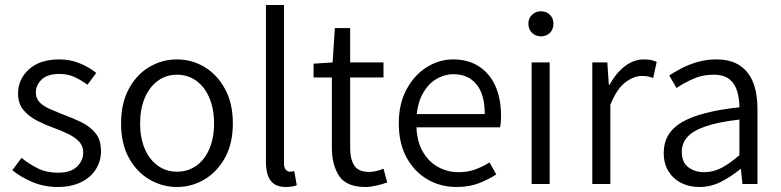

<svg xmlns="http://www.w3.org/2000/svg" viewBox="-20 -734 3116 766"><path d="M209 12Q157 12 110 -7.5Q63 -27 29 -55L66 -104Q97 -79 131.5 -62Q166 -45 212 -45Q262 -45 287 -69Q312 -93 312 -126Q312 -152 295 -169.5Q278 -187 252.5 -199.5Q227 -212 199 -222Q165 -234 131 -251Q97 -268 74.5 -294Q52 -320 52 -361Q52 -418 95.5 -457.5Q139 -497 217 -497Q261 -497 299 -481Q337 -465 364 -443L329 -396Q304 -414 277.5 -426.5Q251 -439 217 -439Q169 -439 146 -416.5Q123 -394 123 -365Q123 -341 138.5 -325.5Q154 -310 179 -299Q204 -288 232 -277Q268 -264 302.5 -247.5Q337 -231 360 -204Q383 -177 383 -130Q383 -92 363 -59.5Q343 -27 304 -7.5Q265 12 209 12Z M686 12Q627 12 576 -18Q525 -48 494 -104.5Q463 -161 463 -242Q463 -322 494 -379.5Q525 -437 576 -467Q627 -497 686 -497Q745 -497 795.5 -467Q846 -437 877.5 -379.5Q909 -322 909 -242Q909 -161 877.5 -104.5Q846 -48 795.5 -18Q745 12 686 12ZM686 -49Q730 -49 763.5 -73Q797 -97 815.5 -140.5Q834 -184 834 -242Q834 -299 815.5 -343Q797 -387 763.5 -411.5Q730 -436 686 -436Q643 -436 609.5 -411.5Q576 -387 557.5 -343Q539 -299 539 -242Q539 -184 557.5 -140.5Q576 -97 609.5 -73Q643 -49 686 -49Z M1120 12Q1092 12 1074.5 0.5Q1057 -11 1049 -33.5Q1041 -56 1041 -89V-714H1113V-83Q1113 -65 1120 -57Q1127 -49 1136 -49Q1139 -49 1143 -49.5Q1147 -50 1154 -51L1164 5Q1156 8 1145.5 10Q1135 12 1120 12Z M1438 12Q1362 12 1333 -32Q1304 -76 1304 -146V-425H1231V-480L1307 -485L1316 -622H1377V-485H1510V-425H1377V-144Q1377 -99 1393.5 -73.5Q1410 -48 1454 -48Q1467 -48 1482.5 -52Q1498 -56 1510 -61L1525 -6Q1505 1 1481.5 6.5Q1458 12 1438 12Z M1801 12Q1737 12 1685 -18.5Q1633 -49 1602 -105.5Q1571 -162 1571 -242Q1571 -320 1602 -377.5Q1633 -435 1682.5 -466Q1732 -497 1788 -497Q1848 -497 1891 -469Q1934 -441 1956.5 -390.5Q1979 -340 1979 -270Q1979 -259 1978 -247Q1977 -235 1975 -226H1628L1627 -279H1914Q1914 -357 1881 -397.5Q1848 -438 1789 -438Q1753 -438 1719 -417.5Q1685 -397 1663 -353.5Q1641 -310 1641 -242Q1641 -177 1664 -134Q1687 -91 1725.5 -69Q1764 -47 1810 -47Q1846 -47 1876 -58Q1906 -69 1933 -86L1960 -38Q1929 -18 1890.5 -3Q1852 12 1801 12Z M2101 0V-485H2173V0ZM2138 -589Q2117 -589 2102.5 -603Q2088 -617 2088 -640Q2088 -661 2102.5 -675Q2117 -689 2138 -689Q2160 -689 2174 -675Q2188 -661 2188 -640Q2188 -617 2174 -603Q2160 -589 2138 -589Z M2343 0V-485H2403L2409 -396H2412Q2437 -442 2472.5 -469.5Q2508 -497 2550 -497Q2565 -497 2577 -494.5Q2589 -492 2600 -487L2586 -423Q2574 -427 2564.5 -429Q2555 -431 2540 -431Q2509 -431 2475 -405.5Q2441 -380 2415 -316V0Z M2770 12Q2730 12 2698 -4Q2666 -20 2647 -50.5Q2628 -81 2628 -124Q2628 -204 2700.5 -246.5Q2773 -289 2930 -306Q2930 -338 2921.5 -368.5Q2913 -399 2890.5 -417.5Q2868 -436 2826 -436Q2782 -436 2744.5 -419Q2707 -402 2679 -383L2650 -433Q2671 -447 2700 -462Q2729 -477 2764 -487Q2799 -497 2838 -497Q2896 -497 2932.5 -472Q2969 -447 2985.5 -403Q3002 -359 3002 -300V0H2942L2936 -59H2933Q2898 -30 2857 -9Q2816 12 2770 12ZM2789 -47Q2826 -47 2859 -64.5Q2892 -82 2930 -115V-257Q2844 -247 2794 -229.5Q2744 -212 2722 -187Q2700 -162 2700 -129Q2700 -86 2726.5 -66.5Q2753 -47 2789 -47Z"/></svg>

Font: Assistant ExtraLight
Style: Regular
Weight: 400
Version: Version 3.000